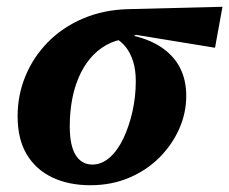

<svg xmlns="http://www.w3.org/2000/svg" viewBox="-20 -533 677 567"><path d="M247 14Q183 14 134.5 -9Q86 -32 59 -77Q32 -122 32 -190Q32 -252 55 -308Q78 -364 121 -408Q164 -452 224.5 -478Q285 -504 358 -506L637 -513L615 -392L382 -430L355 -419Q320 -415 293 -399.5Q266 -384 246 -360Q226 -336 212.5 -304.5Q199 -273 192.5 -236.5Q186 -200 186 -160Q186 -103 203.5 -75Q221 -47 253 -47Q280 -47 303.5 -67.5Q327 -88 344 -123.5Q361 -159 371 -203Q381 -247 381 -293Q381 -327 373 -352Q365 -377 351.5 -394Q338 -411 321 -420L362 -430Q418 -419 455.5 -394Q493 -369 511.5 -333Q530 -297 530 -250Q530 -199 509 -152Q488 -105 450.5 -67.5Q413 -30 361 -8Q309 14 247 14Z"/></svg>

Font: Source Serif 4
Style: Bold Italic
Weight: 700
Italic angle: -12°
Designer: Frank Grießhammer
Foundry: Adobe Systems Incorporated
Version: Version 4.004;hotconv 1.0.116;makeotfexe 2.5.65601